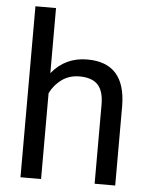

<svg xmlns="http://www.w3.org/2000/svg" viewBox="-53 -794 658 839"><g transform="rotate(5 275.5 -375.0)"><path d="M158.7 -464.4V-750H68.4V0H158.7V-376.5C170.9 -401.9 188.5 -422.4 210.4 -438C232.4 -453.6 258.3 -461.4 287.6 -461.4C323.7 -461.4 350.6 -452.1 367.7 -434.1C384.8 -416 393.1 -387.7 393.6 -349.6V0H483.9V-349.1C482.9 -475.1 426.8 -538.1 314.9 -538.1C251 -538.1 198.7 -513.7 158.7 -464.4Z"/></g></svg>

Font: Vazir
Style: Regular
Weight: 400
Designer: Saber Rastikerdar
Foundry: Saber Rastikerdar
Version: Version 27.002;January 24, 2021;FontCreator 13.0.0.2683 64-b